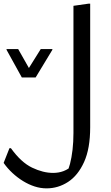

<svg xmlns="http://www.w3.org/2000/svg" viewBox="-56 -780 612 1056"><path d="M4 35Q60 113 120.5 142Q181 171 236 171Q267 171 293.5 161Q320 151 356 122L308 178Q320 156 329 121.5Q338 87 343 43.5Q348 0 348 -48V-748L432 -760H440V-80Q440 37 406.5 111Q373 185 318.5 220.5Q264 256 200 256Q167 256 134.5 245.5Q102 235 71 216Q40 197 12.5 171.5Q-15 146 -36 116L-4 35ZM44 -510 103 -406 168 -510H232V-506L140 -354H64L-20 -506V-510Z"/></svg>

Font: Kufam
Style: Regular
Weight: 400
Designer: Wael Morcos, Artur Schmal
Foundry: Original Type
Version: Version 1.301; ttfautohint (v1.8.3)